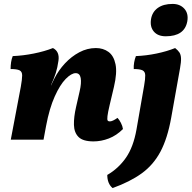

<svg xmlns="http://www.w3.org/2000/svg" viewBox="-20 -712 977 979"><path d="M35 0 86 -269Q93 -308 93 -327.5Q93 -347 79.5 -353.5Q66 -360 34 -360Q34 -377 36.5 -394.5Q39 -412 45 -426Q97 -428 152 -439Q207 -450 250 -467Q285 -449 278 -402Q273 -367 264.5 -340Q256 -313 240 -278V-276L257 -311Q278 -353 311 -388.5Q344 -424 384.5 -445.5Q425 -467 469 -467Q506 -467 533 -447.5Q560 -428 569 -384.5Q578 -341 561 -269L539 -176Q530 -138 528 -120Q526 -102 529 -97.5Q532 -93 540 -93Q554 -93 579 -111Q588 -102 596.5 -85.5Q605 -69 607 -54Q574 -21 535 -6Q496 9 457 9Q403 9 380.5 -13.5Q358 -36 357 -75.5Q356 -115 368 -167L386 -246Q396 -289 391.5 -314Q387 -339 366 -339Q344 -339 315 -309.5Q286 -280 259 -220Q232 -160 215 -70L202 0ZM554 247Q527 224 527 180Q584 147 622 92.5Q660 38 676 -52L715 -276Q721 -310 720.5 -328.5Q720 -347 706.5 -353.5Q693 -360 662 -360Q661 -376 664 -393.5Q667 -411 673 -426Q725 -428 778 -439Q831 -450 873 -467Q887 -456 894.5 -445Q902 -434 903 -415.5Q904 -397 898 -364L853 -112Q834 -6 798 61.5Q762 129 702.5 172Q643 215 554 247ZM825 -527Q785 -527 764.5 -551Q744 -575 750 -614Q756 -651 784.5 -671.5Q813 -692 860 -692Q898 -692 920 -667.5Q942 -643 935 -603Q921 -527 825 -527Z"/></svg>

Font: Vollkorn ExtraBold
Style: Italic
Weight: 800
Italic angle: -11°
Designer: Friedrich Althausen
Foundry: Friedrich Althausen
Version: Version 5.000; ttfautohint (v1.8.3)